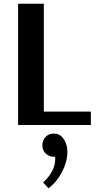

<svg xmlns="http://www.w3.org/2000/svg" viewBox="-20 -670 531 1029"><path d="M226 62Q242 46 268 46Q294 46 311 62L315 67Q341 97 341 145Q341 196 313 250.5Q285 305 240 339L211 308Q276 248 276 182Q276 180 275.5 176Q275 172 275 170H268Q244 170 226 154Q207 136 207 108Q207 81 226 62ZM467 -72V0H77V-650H215V-72Z"/></svg>

Font: ArsenalBold
Style: Bold
Weight: 700
Designer: Andrij Shevchenko
Foundry: Stairsfor.com
Version: Version 1.000